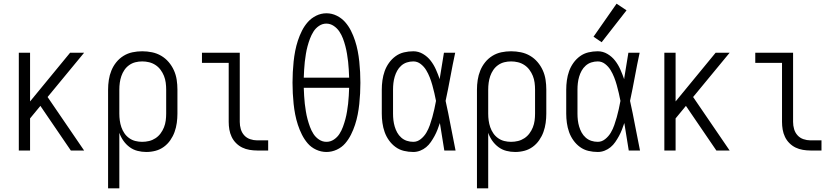

<svg xmlns="http://www.w3.org/2000/svg" viewBox="-20 -816 4540 1041"><path d="M82 0V-530H143V-266L360 -530H436L238 -290L436 0H364L203 -236L199 -242L143 -174V0Z M566 205V-330Q566 -356 570 -382.5Q574 -409 584 -433.5Q594 -458 610.5 -478.5Q627 -499 649.5 -513Q672 -527 698 -532.5Q724 -538 751 -538Q778 -538 804.5 -532.5Q831 -527 854 -513.5Q877 -500 894.5 -479.5Q912 -459 923 -434.5Q934 -410 938 -383.5Q942 -357 942 -330V-200Q942 -175 938.5 -149.5Q935 -124 926.5 -100.5Q918 -77 903.5 -56Q889 -35 868.5 -20Q848 -5 823.5 1.5Q799 8 773 8Q749 8 725.5 2Q702 -4 682.5 -18.5Q663 -33 649 -53Q635 -73 627 -96V205ZM751 -47Q770 -47 788.5 -51.5Q807 -56 823 -66.5Q839 -77 850.5 -92.5Q862 -108 869 -125.5Q876 -143 878.5 -162Q881 -181 881 -200V-330Q881 -349 878.5 -368Q876 -387 869 -404.5Q862 -422 850.5 -437.5Q839 -453 823 -463.5Q807 -474 788.5 -478.5Q770 -483 751 -483Q732 -483 714 -478.5Q696 -474 680.5 -463Q665 -452 654.5 -436.5Q644 -421 638 -403.5Q632 -386 629.5 -367.5Q627 -349 627 -330V-200Q627 -181 629.5 -162.5Q632 -144 638 -126.5Q644 -109 654.5 -93.5Q665 -78 680.5 -67Q696 -56 714 -51.5Q732 -47 751 -47Z M1374 0Q1354 0 1333 -3.5Q1312 -7 1293.5 -16Q1275 -25 1260 -40Q1245 -55 1236 -74Q1227 -93 1223.5 -113.5Q1220 -134 1220 -155V-475H1075V-530H1280V-155Q1280 -135 1285.5 -116Q1291 -97 1304 -82.5Q1317 -68 1336 -61.5Q1355 -55 1374 -55H1434V0Z M1750 8Q1721 8 1694 -4.5Q1667 -17 1648.5 -38.5Q1630 -60 1617 -86Q1604 -112 1595 -139.5Q1586 -167 1580.5 -195.5Q1575 -224 1572 -252.5Q1569 -281 1567.5 -310Q1566 -339 1566 -368Q1566 -396 1567.5 -425Q1569 -454 1572 -482.5Q1575 -511 1580.5 -539.5Q1586 -568 1595 -595.5Q1604 -623 1617 -649Q1630 -675 1649 -696.5Q1668 -718 1694.5 -731Q1721 -744 1750 -744Q1779 -744 1805.5 -731Q1832 -718 1851 -696.5Q1870 -675 1883 -649Q1896 -623 1905 -595.5Q1914 -568 1919.5 -539.5Q1925 -511 1928 -482.5Q1931 -454 1932.5 -425Q1934 -396 1934 -367Q1934 -339 1932.5 -310Q1931 -281 1928 -252.5Q1925 -224 1919.5 -195.5Q1914 -167 1905 -139.5Q1896 -112 1883 -86Q1870 -60 1851.5 -38.5Q1833 -17 1806 -4.5Q1779 8 1750 8ZM1627 -395H1873Q1872 -417 1871 -438.5Q1870 -460 1867.5 -481Q1865 -502 1861.5 -523.5Q1858 -545 1852.5 -566Q1847 -587 1839.5 -607Q1832 -627 1820 -645Q1808 -663 1789.5 -675.5Q1771 -688 1749 -688Q1728 -688 1709.5 -675.5Q1691 -663 1679.5 -644.5Q1668 -626 1660.5 -606Q1653 -586 1647.5 -565.5Q1642 -545 1638.5 -523.5Q1635 -502 1632.5 -480.5Q1630 -459 1629 -438Q1628 -417 1627 -395ZM1750 -47Q1772 -47 1790.5 -59.5Q1809 -72 1820.5 -90Q1832 -108 1839.5 -128.5Q1847 -149 1852.5 -169.5Q1858 -190 1861.5 -211.5Q1865 -233 1867.5 -254Q1870 -275 1871 -296.5Q1872 -318 1873 -340H1627Q1628 -318 1629 -296.5Q1630 -275 1632.5 -254Q1635 -233 1638.5 -211.5Q1642 -190 1647.5 -169.5Q1653 -149 1660.5 -128.5Q1668 -108 1679.5 -90Q1691 -72 1709.5 -59.5Q1728 -47 1750 -47Z M2221 8Q2195 8 2170 2Q2145 -4 2124.5 -19Q2104 -34 2089 -55Q2074 -76 2065.5 -100Q2057 -124 2053.5 -149.5Q2050 -175 2050 -200V-330Q2050 -355 2053.5 -380.5Q2057 -406 2065.5 -430Q2074 -454 2089 -475Q2104 -496 2124.5 -511Q2145 -526 2170 -532Q2195 -538 2221 -538Q2249 -538 2273.5 -523.5Q2298 -509 2315 -487Q2332 -465 2343.5 -439Q2355 -413 2364 -387Q2364 -388 2364 -389Q2364 -390 2365 -391V-395Q2371 -429 2376 -462.5Q2381 -496 2387 -530H2448Q2434 -465 2422 -399.5Q2410 -334 2396 -269Q2411 -202 2423.5 -134.5Q2436 -67 2450 0H2389Q2383 -37 2377 -74.5Q2371 -112 2365 -149Q2359 -131 2352 -113Q2345 -95 2336 -78.5Q2327 -62 2316 -46Q2305 -30 2290.5 -18Q2276 -6 2258 1Q2240 8 2221 8ZM2221 -47Q2243 -47 2261.5 -62Q2280 -77 2291.5 -96.5Q2303 -116 2310.5 -137.5Q2318 -159 2324 -180.5Q2330 -202 2335 -224.5Q2340 -247 2344 -269Q2340 -290 2335 -311.5Q2330 -333 2324 -354.5Q2318 -376 2310 -396.5Q2302 -417 2290.5 -436Q2279 -455 2261 -469Q2243 -483 2221 -483Q2203 -483 2186 -477.5Q2169 -472 2155.5 -460Q2142 -448 2133.5 -432.5Q2125 -417 2120 -400Q2115 -383 2113 -365.5Q2111 -348 2111 -330V-200Q2111 -182 2113 -164.5Q2115 -147 2120 -130Q2125 -113 2133.5 -97.5Q2142 -82 2155.5 -70Q2169 -58 2186 -52.5Q2203 -47 2221 -47Z M2566 205V-330Q2566 -356 2570 -382.5Q2574 -409 2584 -433.5Q2594 -458 2610.5 -478.5Q2627 -499 2649.5 -513Q2672 -527 2698 -532.5Q2724 -538 2751 -538Q2778 -538 2804.5 -532.5Q2831 -527 2854 -513.5Q2877 -500 2894.5 -479.5Q2912 -459 2923 -434.5Q2934 -410 2938 -383.5Q2942 -357 2942 -330V-200Q2942 -175 2938.5 -149.5Q2935 -124 2926.5 -100.5Q2918 -77 2903.5 -56Q2889 -35 2868.5 -20Q2848 -5 2823.5 1.5Q2799 8 2773 8Q2749 8 2725.5 2Q2702 -4 2682.5 -18.5Q2663 -33 2649 -53Q2635 -73 2627 -96V205ZM2751 -47Q2770 -47 2788.5 -51.5Q2807 -56 2823 -66.5Q2839 -77 2850.5 -92.5Q2862 -108 2869 -125.5Q2876 -143 2878.5 -162Q2881 -181 2881 -200V-330Q2881 -349 2878.5 -368Q2876 -387 2869 -404.5Q2862 -422 2850.5 -437.5Q2839 -453 2823 -463.5Q2807 -474 2788.5 -478.5Q2770 -483 2751 -483Q2732 -483 2714 -478.5Q2696 -474 2680.5 -463Q2665 -452 2654.5 -436.5Q2644 -421 2638 -403.5Q2632 -386 2629.5 -367.5Q2627 -349 2627 -330V-200Q2627 -181 2629.5 -162.5Q2632 -144 2638 -126.5Q2644 -109 2654.5 -93.5Q2665 -78 2680.5 -67Q2696 -56 2714 -51.5Q2732 -47 2751 -47Z M3221 8Q3195 8 3170 2Q3145 -4 3124.5 -19Q3104 -34 3089 -55Q3074 -76 3065.5 -100Q3057 -124 3053.5 -149.5Q3050 -175 3050 -200V-330Q3050 -355 3053.5 -380.5Q3057 -406 3065.5 -430Q3074 -454 3089 -475Q3104 -496 3124.5 -511Q3145 -526 3170 -532Q3195 -538 3221 -538Q3249 -538 3273.5 -523.5Q3298 -509 3315 -487Q3332 -465 3343.5 -439Q3355 -413 3364 -387Q3364 -388 3364 -389Q3364 -390 3365 -391V-395Q3371 -429 3376 -462.5Q3381 -496 3387 -530H3448Q3434 -465 3422 -399.5Q3410 -334 3396 -269Q3411 -202 3423.5 -134.5Q3436 -67 3450 0H3389Q3383 -37 3377 -74.5Q3371 -112 3365 -149Q3359 -131 3352 -113Q3345 -95 3336 -78.5Q3327 -62 3316 -46Q3305 -30 3290.5 -18Q3276 -6 3258 1Q3240 8 3221 8ZM3221 -47Q3243 -47 3261.5 -62Q3280 -77 3291.5 -96.5Q3303 -116 3310.5 -137.5Q3318 -159 3324 -180.5Q3330 -202 3335 -224.5Q3340 -247 3344 -269Q3340 -290 3335 -311.5Q3330 -333 3324 -354.5Q3318 -376 3310 -396.5Q3302 -417 3290.5 -436Q3279 -455 3261 -469Q3243 -483 3221 -483Q3203 -483 3186 -477.5Q3169 -472 3155.5 -460Q3142 -448 3133.5 -432.5Q3125 -417 3120 -400Q3115 -383 3113 -365.5Q3111 -348 3111 -330V-200Q3111 -182 3113 -164.5Q3115 -147 3120 -130Q3125 -113 3133.5 -97.5Q3142 -82 3155.5 -70Q3169 -58 3186 -52.5Q3203 -47 3221 -47ZM3242 -587 3198 -617 3323 -796 3377 -760Z M3582 0V-530H3643V-266L3860 -530H3936L3738 -290L3936 0H3864L3703 -236L3699 -242L3643 -174V0Z M4374 0Q4354 0 4333 -3.5Q4312 -7 4293.5 -16Q4275 -25 4260 -40Q4245 -55 4236 -74Q4227 -93 4223.5 -113.5Q4220 -134 4220 -155V-475H4075V-530H4280V-155Q4280 -135 4285.5 -116Q4291 -97 4304 -82.5Q4317 -68 4336 -61.5Q4355 -55 4374 -55H4434V0Z"/></svg>

Font: Iosevka Term Light
Style: Regular
Weight: 300
Monospace: yes
Designer: Belleve Invis
Foundry: Belleve Invis
Version: Version 9.0.1; ttfautohint (v1.8.3)